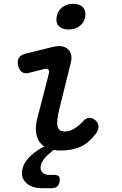

<svg xmlns="http://www.w3.org/2000/svg" viewBox="-20 -781 640 1009"><path d="M132 -398Q109 -392 94.5 -403Q80 -414 75 -437Q70 -462 79 -477Q88 -492 114 -499L260 -535Q286 -541 305.5 -537.5Q325 -534 337.5 -522Q350 -510 354 -491.5Q358 -473 352 -451L294 -217Q284 -178 281.5 -153Q279 -128 283 -114.5Q287 -101 296.5 -95.5Q306 -90 320 -90Q346 -90 370.5 -105Q395 -120 416 -143Q433 -162 450 -162Q467 -162 481 -149Q497 -136 497.5 -116Q498 -96 483 -78Q465 -54 445.5 -37Q426 -20 403.5 -10Q381 0 355 5Q329 10 297 10Q279 10 262 7Q231 31 215 50Q197 72 194 91Q190 111 202 124.5Q214 138 238 138H265Q283 138 290 147Q297 156 293 173Q291 190 280.5 199Q270 208 252 208H203Q147 208 118 180.5Q89 153 97 111Q102 81 128.5 50.5Q155 20 209 -10H214Q201 -19 190 -32Q174 -53 169.5 -86Q165 -119 177 -163L237 -395Q241 -409 234 -415.5Q227 -422 215 -419ZM340 -626Q306 -626 289 -644Q272 -662 278 -693Q283 -724 306.5 -742.5Q330 -761 364.5 -761Q399 -761 416 -742.5Q433 -724 428 -693Q422 -662 398.5 -644Q375 -626 340 -626Z"/></svg>

Font: Maple Mono Medium
Style: Italic
Weight: 500
Italic angle: -10°
Monospace: yes
Designer: subframe7536
Version: Version 7.000